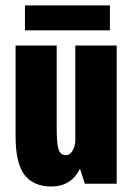

<svg xmlns="http://www.w3.org/2000/svg" viewBox="-20 -666 490 696"><path d="M70.5 -646.5H378.5V-556H70.5ZM166 10Q101 10 68.8 -32.2Q36.5 -74.5 36.5 -171.5V-501H185.5V-198.5Q185.5 -144 192.5 -123.8Q199.5 -103.5 218 -103.5Q233 -103.5 242 -118Q251 -132.5 253 -154.5V-501H403V0H287.5L270 -54.5Q238 10 166 10Z"/></svg>

Font: League Mono Condensed
Style: Bold
Weight: 700
Width: 1
Designer: Tyler Finck
Foundry: The League of Moveable Type / Tyler Finck
Version: Version 2.210